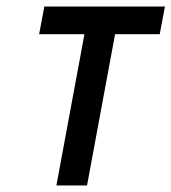

<svg xmlns="http://www.w3.org/2000/svg" viewBox="-20 -569 526 589"><path d="M239 -464H100L116 -549H486L470 -464H333L247 0H153Z"/></svg>

Font: Involve Medium Oblique
Style: Italic
Weight: 500
Italic angle: -10.5°
Designer: Stefan Peev
Foundry: Context Ltd.
Version: Version 1.001